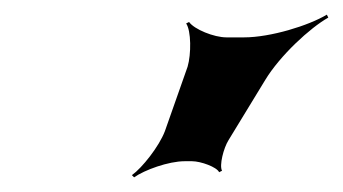

<svg xmlns="http://www.w3.org/2000/svg" viewBox="-20 -833 468 262"><path d="M236 -742 205 -654C197 -633 174 -604 160 -594L163 -591C177 -601 210 -613 232 -613H242C254 -613 276 -605 279 -598L283 -600C279 -607 285 -631 292 -642L342 -724C362 -757 403 -795 428 -809L426 -813C401 -798 349 -782 313 -782H289C272 -782 245 -793 238 -803L234 -801C241 -791 241 -759 236 -742Z"/></svg>

Font: Asimov
Style: EdgeIt
Weight: 500
Designer: Google
Version: Version 2.000980: 2014